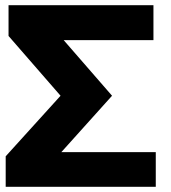

<svg xmlns="http://www.w3.org/2000/svg" viewBox="-20 -722 660 742"><path d="M214 -352 2 -118V0H582V-134H217L413 -352L226 -567H573V-702H13V-583Z"/></svg>

Font: Geom
Style: Bold
Weight: 700
Version: Version 1.102